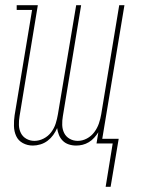

<svg xmlns="http://www.w3.org/2000/svg" viewBox="-20 -550 540 736"><path d="M385 166 412 0H350L357 -43Q350 -32 341 -22Q332 -12 320.5 -5Q309 2 296.5 5Q284 8 272 8Q257 8 243.5 3.5Q230 -1 220.5 -10.5Q211 -20 206 -32.5Q201 -45 199 -59Q193 -45 184 -32.5Q175 -20 162.5 -10.5Q150 -1 135 3.5Q120 8 106 8Q85 8 67.5 -1.5Q50 -11 42 -28.5Q34 -46 33.5 -67Q33 -88 36 -108L103 -512H44V-530H125L55 -105Q52 -88 52.5 -71Q53 -54 60 -40Q67 -26 81 -18Q95 -10 112 -10Q130 -10 147.5 -19Q165 -28 176.5 -43.5Q188 -59 193.5 -76.5Q199 -94 202 -112L272 -530H291L221 -105Q218 -88 218.5 -71Q219 -54 226 -40Q233 -26 247 -18Q261 -10 278 -10Q296 -10 313 -19Q330 -28 341.5 -43.5Q353 -59 359 -76.5Q365 -94 368 -112L437 -530H457L372 -18H435L404 166Z"/></svg>

Font: Iosevka Slab Thin
Style: Italic
Weight: 100
Italic angle: -9°
Monospace: yes
Designer: Belleve Invis
Foundry: Belleve Invis
Version: Version 11.1.1; ttfautohint (v1.8.3)